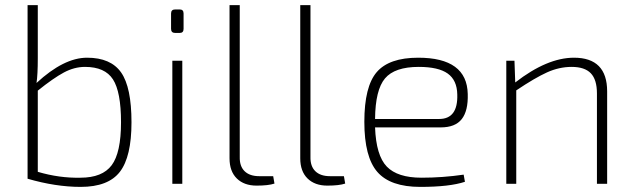

<svg xmlns="http://www.w3.org/2000/svg" viewBox="-20 -720 2485 752"><path d="M128 -700V-492Q128 -427 123 -395Q230 -494 321 -494Q414 -494 454.5 -436Q495 -378 495 -241Q495 -106 449.5 -47Q404 12 296 12Q198 12 88 -20V-700ZM128 -365V-47Q213 -22 295 -24Q381 -24 417.5 -73Q454 -122 454 -241Q454 -360 422.5 -409Q391 -458 313 -458Q271 -458 230 -436Q189 -414 128 -365Z M666 -683H684Q699 -683 699 -667V-607Q699 -591 684 -591H666Q650 -591 650 -607V-667Q650 -683 666 -683ZM694 0H655V-482H694Z M919 -700V-106Q918 -69 938 -49.5Q958 -30 995 -30H1050L1055 -1Q1031 7 985 7Q936 7 907.5 -21Q879 -49 879 -100V-700Z M1196 -700V-106Q1195 -69 1215 -49.5Q1235 -30 1272 -30H1327L1332 -1Q1308 7 1262 7Q1213 7 1184.5 -21Q1156 -49 1156 -100V-700Z M1706 -221H1449Q1453 -111 1495 -67.5Q1537 -24 1631 -24Q1714 -24 1796 -36L1801 -8Q1741 12 1626 12Q1509 12 1458 -46.5Q1407 -105 1407 -243Q1407 -381 1455.5 -437.5Q1504 -494 1618 -494Q1809 -494 1812 -352Q1814 -286 1788.5 -253.5Q1763 -221 1706 -221ZM1449 -254H1700Q1774 -254 1771 -350Q1770 -406 1733.5 -432Q1697 -458 1620 -458Q1526 -458 1488 -413Q1450 -368 1449 -254Z M1995 -482 1998 -397Q2123 -494 2228 -494Q2358 -494 2358 -362V0H2318V-354Q2318 -408 2294 -433Q2270 -458 2219 -458Q2170 -458 2122.5 -436.5Q2075 -415 2002 -366V0H1963V-482Z"/></svg>

Font: Exo 2.0 Extra Light
Style: Regular
Weight: 250
Designer: Natanael Gama
Version: Version 1.001;PS 001.001;hotconv 1.0.70;makeotf.lib2.5.58329